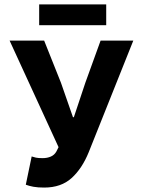

<svg xmlns="http://www.w3.org/2000/svg" viewBox="-20 -835 640 867"><path d="M179.5 12Q151.1 12 131.1 8.4Q111.2 4.7 96.5 -0.9L123 -128.5Q131.8 -125.5 142.1 -123.2Q152.3 -120.9 172.2 -120.9Q193.4 -120.9 209.7 -128.1Q226 -135.3 234.6 -150.9L244.4 -170.5L23.3 -651.8H179.3L255.2 -461.5L309.5 -305.7H313.5L365.4 -461.5L434.3 -651.8H582L380.7 -147.9Q350.8 -74 303.4 -31Q256 12 179.5 12ZM156.9 -721.3V-815.2H459.6V-721.3Z"/></svg>

Font: Source Code Pro ExtraLight
Style: Regular
Weight: 200
Monospace: yes
Designer: Paul D. Hunt, Teo Tuominen
Foundry: Adobe
Version: Version 1.026;hotconv 1.1.0;makeotfexe 2.6.0